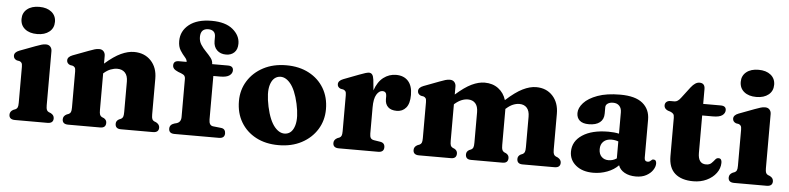

<svg xmlns="http://www.w3.org/2000/svg" viewBox="-45 -962 4963 1207"><g transform="rotate(5 2437.0 -358.0)"><path d="M162.5 -550.5Q114 -550.5 85.5 -573.8Q57 -597 57 -637Q57 -675.5 85.5 -698.8Q114 -722 162.5 -722Q210.5 -722 239.2 -698.8Q268 -675.5 268 -636.5Q268 -597 239.2 -573.8Q210.5 -550.5 162.5 -550.5ZM262 -451V-109.5Q262 -89 266 -80.5Q270 -72 278.5 -68L291 -63Q313 -52 313 -31Q313 0 276 0H71Q34 0 34 -31Q34 -52 56 -63L69 -68Q77.5 -72 81.5 -80.5Q85.5 -89 85.5 -109.5V-337Q85.5 -354.5 80.8 -361.5Q76 -368.5 67 -371.5L50 -374.5Q29.5 -383 29.5 -402.5Q29.5 -424.5 60.5 -436.5L159 -473.5Q182 -482 196 -486.2Q210 -490.5 223.5 -490.5Q242 -490.5 252 -479.2Q262 -468 262 -451Z M598 -451V-402Q654 -451 698 -471.2Q742 -491.5 780.5 -491.5Q846.5 -491.5 887 -448.8Q927.5 -406 927.5 -336V-110Q927.5 -89 931.5 -80.5Q935.5 -72 944 -68L956.5 -63Q978.5 -51 978.5 -31Q978.5 0 941.5 0H739.5Q704 0 704 -32Q704 -50.5 722 -60.5L735 -66Q743.5 -70.5 747.2 -79.2Q751 -88 751 -110V-302Q751 -339 733.2 -358Q715.5 -377 684.5 -377Q664.5 -377 642.8 -368.8Q621 -360.5 600 -342L598 -340.5V-109.5Q598 -88 601.8 -79.2Q605.5 -70.5 614 -66L627 -60.5Q644.5 -50.5 644.5 -32Q644.5 0 609 0H407Q370 0 370 -31Q370 -52 392 -63L405 -68Q413.5 -72 417.5 -80.5Q421.5 -89 421.5 -109.5V-337Q421.5 -354.5 416.8 -361.5Q412 -368.5 403 -371.5L386 -374.5Q365.5 -383 365.5 -402.5Q365.5 -424.5 396.5 -436.5L495 -473.5Q517 -482 531.5 -486.2Q546 -490.5 560 -490.5Q578 -490.5 588 -479.2Q598 -468 598 -451Z M1289.5 -110Q1289.5 -71.5 1316 -69L1366 -63.5Q1381 -62 1387.8 -53Q1394.5 -44 1394.5 -31.5Q1394.5 0 1358 0H1078Q1042 0 1042 -30.5Q1042 -56 1070.5 -65L1085.5 -69Q1113 -77.5 1113 -110V-352Q1113 -363 1107.5 -370.2Q1102 -377.5 1085.5 -384L1068 -390.5Q1048 -399 1040 -408Q1032 -417 1032 -429Q1032 -458 1066 -458H1114.5V-458.5Q1114.5 -472 1100 -487.8Q1085.5 -503.5 1071 -526.5Q1056.5 -549.5 1056.5 -585Q1056.5 -648 1107.2 -688.5Q1158 -729 1249.5 -729Q1336.5 -729 1382.8 -690.5Q1429 -652 1429 -600.5Q1429 -564 1409 -544.8Q1389 -525.5 1357 -525.5Q1321 -525.5 1299.5 -546.8Q1278 -568 1278 -603.5V-631.5Q1278 -653 1265.8 -663.8Q1253.5 -674.5 1233 -674.5Q1184 -674.5 1184 -621.5Q1184 -594.5 1197.8 -573.2Q1211.5 -552 1229.8 -533.5Q1248 -515 1261.8 -497.2Q1275.5 -479.5 1275.5 -459.5V-458H1375Q1409 -458 1409 -430.5Q1409 -411 1391 -397.8Q1373 -384.5 1332 -384.5H1289.5Z M1741.5 -491.5Q1823 -491.5 1884 -459.2Q1945 -427 1979 -370Q2013 -313 2013 -237.5Q2013 -166.5 1977.8 -109.8Q1942.5 -53 1880 -20Q1817.5 13 1735 13Q1653.5 13 1592.5 -19.2Q1531.5 -51.5 1497.5 -108.8Q1463.5 -166 1463.5 -242Q1463.5 -312.5 1498.8 -369Q1534 -425.5 1596.5 -458.5Q1659 -491.5 1741.5 -491.5ZM1779 -64Q1816 -71.5 1830.2 -121Q1844.5 -170.5 1825.5 -256.5Q1806 -344 1772 -383.5Q1738 -423 1699 -415Q1662 -407 1647.5 -358.8Q1633 -310.5 1652 -222Q1671 -135 1705.2 -95.5Q1739.5 -56 1779 -64Z M2293.5 -448.5 2300 -382Q2319 -437.5 2354.5 -464.5Q2390 -491.5 2434 -491.5Q2482.5 -491.5 2510 -461.5Q2537.5 -431.5 2537.5 -374Q2537.5 -319 2515.2 -292.8Q2493 -266.5 2457 -266.5Q2420.5 -266.5 2401.8 -284.5Q2383 -302.5 2383 -334V-354Q2382.5 -382.5 2357 -382.5Q2336 -382.5 2320 -356.2Q2304 -330 2304 -274.5V-109.5Q2304 -91 2310 -81.8Q2316 -72.5 2332 -70L2370.5 -64Q2399.5 -59.5 2399.5 -31.5Q2399.5 0 2362.5 0H2115Q2078 0 2078 -31Q2078 -51.5 2100 -63L2113 -68Q2121.5 -72 2125.5 -80.5Q2129.5 -89 2129.5 -109.5V-336.5Q2129.5 -354 2124.8 -360.8Q2120 -367.5 2111 -371L2094 -374Q2073.5 -382 2073.5 -401.5Q2073.5 -423.5 2104.5 -435.5L2201.5 -472.5Q2248 -490.5 2262.5 -490.5Q2275.5 -490.5 2283 -481Q2290.5 -471.5 2293.5 -448.5Z M2811.5 -451V-400.5Q2867.5 -450 2911 -470.8Q2954.5 -491.5 2993 -491.5Q3043.5 -491.5 3079 -465Q3114.5 -438.5 3128.5 -393Q3188 -447 3233.2 -469.2Q3278.5 -491.5 3318 -491.5Q3382.5 -491.5 3422 -448.8Q3461.5 -406 3461.5 -336V-110Q3461.5 -89 3465.8 -80.5Q3470 -72 3478.5 -68L3490.5 -63Q3512.5 -51 3512.5 -31Q3512.5 0 3475.5 0H3274.5Q3239 0 3239 -32Q3239 -50.5 3257 -60.5L3270 -66Q3278.5 -70.5 3282.2 -79.2Q3286 -88 3286 -110V-302Q3286 -339 3269 -358Q3252 -377 3222 -377Q3202.5 -377 3181.8 -368.5Q3161 -360 3140 -341L3136.5 -338.5V-336V-110Q3136.5 -88 3140.5 -79.2Q3144.5 -70.5 3153 -66L3165.5 -60.5Q3183 -50.5 3183 -32Q3183 0 3148 0H2949.5Q2914.5 0 2914.5 -32Q2914.5 -50.5 2932 -60.5L2945 -66Q2953.5 -70.5 2957.2 -79.2Q2961 -88 2961 -110V-302Q2961 -339 2944 -358Q2927 -377 2897 -377Q2877.5 -377 2857 -368.8Q2836.5 -360.5 2815 -342L2811.5 -338.5V-109.5Q2811.5 -88 2815 -79.2Q2818.5 -70.5 2827.5 -66L2840 -60.5Q2857.5 -50.5 2857.5 -32Q2857.5 0 2822.5 0H2621Q2584 0 2584 -31Q2584 -52 2606 -63L2619 -68Q2627.5 -72 2631.5 -80.5Q2635.5 -89 2635.5 -109.5V-337Q2635.5 -354.5 2630.8 -361.5Q2626 -368.5 2617 -371.5L2600 -374.5Q2579.5 -383 2579.5 -402.5Q2579.5 -424.5 2610.5 -436.5L2708.5 -473.5Q2730.5 -482 2744.8 -486.2Q2759 -490.5 2773.5 -490.5Q2791.5 -490.5 2801.5 -479.2Q2811.5 -468 2811.5 -451Z M3570.5 -106.5Q3570.5 -172.5 3630.8 -212.2Q3691 -252 3795 -252Q3832.5 -252 3861.5 -245.5V-380Q3861.5 -406 3847.2 -421Q3833 -436 3808 -436Q3787 -436 3774 -427Q3761 -418 3761 -404V-363.5Q3761 -327 3736.5 -307.5Q3712 -288 3667 -288Q3628.5 -288 3609.2 -305Q3590 -322 3590 -352Q3590 -384.5 3619 -416.5Q3648 -448.5 3705.5 -469.5Q3763 -490.5 3848.5 -490.5Q3943.5 -490.5 3989.8 -452.5Q4036 -414.5 4036 -349V-108.5Q4036 -85.5 4056.5 -85.5Q4064.5 -85.5 4069 -88.8Q4073.5 -92 4077.5 -95.5Q4080 -98.5 4083.2 -100.5Q4086.5 -102.5 4091 -102.5Q4110.5 -102.5 4110.5 -78.5Q4110.5 -58 4096.2 -36.8Q4082 -15.5 4055.2 -1Q4028.5 13.5 3990 13.5Q3948 13.5 3918.2 -3.2Q3888.5 -20 3879.5 -47.5Q3851.5 -18.5 3809.2 -2.5Q3767 13.5 3721 13.5Q3653 13.5 3611.8 -20.2Q3570.5 -54 3570.5 -106.5ZM3749 -138.5Q3749 -107.5 3766 -90.5Q3783 -73.5 3810 -73.5Q3838 -73.5 3861.5 -89.5V-196.5Q3841 -204 3818 -204Q3786.5 -204 3767.8 -186.5Q3749 -169 3749 -138.5Z M4171 -411.5 4155 -416.5Q4131.5 -427 4131.5 -447.5Q4131.5 -461.5 4141 -469.8Q4150.5 -478 4166.5 -478H4192Q4212 -478 4232 -505.5L4284.5 -574.5Q4311.5 -609 4338 -609Q4372.5 -609 4372.5 -571.5V-478H4483Q4517 -478 4517 -451Q4517 -431.5 4499 -418.2Q4481 -405 4440 -405H4372.5V-169Q4372.5 -100.5 4423 -100.5Q4445 -100.5 4457 -112.2Q4469 -124 4477.8 -135.5Q4486.5 -147 4499 -146.5Q4519.5 -146 4519 -118.5Q4518.5 -83.5 4496.5 -53.8Q4474.5 -24 4436.8 -6Q4399 12 4352.5 12Q4277.5 12 4236.8 -23.8Q4196 -59.5 4196 -133V-374.5Q4196 -392 4189.8 -399.2Q4183.5 -406.5 4171 -411.5Z M4701 -550.5Q4652.5 -550.5 4624 -573.8Q4595.5 -597 4595.5 -637Q4595.5 -675.5 4624 -698.8Q4652.5 -722 4701 -722Q4749 -722 4777.8 -698.8Q4806.5 -675.5 4806.5 -636.5Q4806.5 -597 4777.8 -573.8Q4749 -550.5 4701 -550.5ZM4800.5 -451V-109.5Q4800.5 -89 4804.5 -80.5Q4808.5 -72 4817 -68L4829.5 -63Q4851.5 -52 4851.5 -31Q4851.5 0 4814.5 0H4609.5Q4572.5 0 4572.5 -31Q4572.5 -52 4594.5 -63L4607.5 -68Q4616 -72 4620 -80.5Q4624 -89 4624 -109.5V-337Q4624 -354.5 4619.2 -361.5Q4614.5 -368.5 4605.5 -371.5L4588.5 -374.5Q4568 -383 4568 -402.5Q4568 -424.5 4599 -436.5L4697.5 -473.5Q4720.5 -482 4734.5 -486.2Q4748.5 -490.5 4762 -490.5Q4780.5 -490.5 4790.5 -479.2Q4800.5 -468 4800.5 -451Z"/></g></svg>

Font: Fraunces 9pt S050
Style: Bold
Weight: 700
Version: Version 1.000; ttfautohint (v1.8.3)